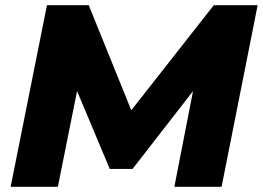

<svg xmlns="http://www.w3.org/2000/svg" viewBox="-20 -720 1013 740"><path d="M21 0 161 -700H322L486 -295L804 -700H973L834 0H652L724 -369L491 -69H403L277 -369L203 0Z"/></svg>

Font: Montserrat ExtraBold
Style: Italic
Weight: 800
Italic angle: -11.3°
Designer: Julieta Ulanovsky
Foundry: Julieta Ulanovsky
Version: Version 9.000; ttfautohint (v1.8.4.7-5d5b)